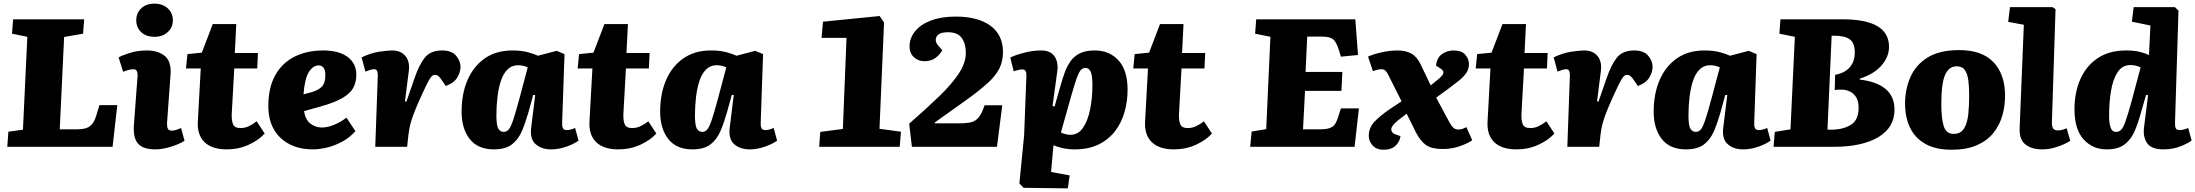

<svg xmlns="http://www.w3.org/2000/svg" viewBox="-20 -806 12051 1054"><path d="M26 -83 106 -94 130 -604 46 -621 52 -700H442L436 -621L332 -603L308 -96H398Q420 -96 441 -99.5Q462 -103 479.5 -118.5Q497 -134 508 -170L526 -229H624L598 0H20Z M728 -695Q728 -734 755 -760Q782 -786 828 -786Q873 -786 901 -760Q929 -734 929 -695Q929 -656 901 -630Q873 -604 829 -604Q782 -604 755 -629.5Q728 -655 728 -695ZM735 -386Q738 -426 713 -426Q701 -426 687.5 -422.5Q674 -419 656 -412L631 -491Q651 -502 692.5 -515.5Q734 -529 787 -529Q848 -529 885 -498.5Q922 -468 916 -394L897 -132Q896 -112 901 -100.5Q906 -89 922 -89Q936 -89 949 -93.5Q962 -98 974 -103L993 -33Q978 -23 951 -12Q924 -1 892.5 6.5Q861 14 833 14Q765 14 737.5 -18Q710 -50 715 -119Z M1009 -509 1088 -517 1148 -674H1277L1269 -515H1396L1392 -430H1266L1252 -178Q1251 -144 1259.5 -123.5Q1268 -103 1301 -103Q1324 -103 1345.5 -113Q1367 -123 1389 -140L1433 -73Q1401 -37 1345.5 -11.5Q1290 14 1224 14Q1144 14 1103 -25.5Q1062 -65 1066 -139L1082 -430H1001Z M1755 -529Q1839 -529 1887.5 -494Q1936 -459 1936 -395Q1936 -355 1919.5 -324Q1903 -293 1859 -267.5Q1815 -242 1735 -220L1649 -196Q1656 -150 1683.5 -128Q1711 -106 1747 -106Q1779 -106 1814.5 -121Q1850 -136 1882 -160L1931 -86Q1899 -50 1858 -28Q1817 -6 1775 4Q1733 14 1698 14Q1626 14 1571 -13.5Q1516 -41 1484.5 -94Q1453 -147 1453 -225Q1453 -323 1490 -391Q1527 -459 1595 -494Q1663 -529 1755 -529ZM1766 -394Q1766 -423 1755.5 -435Q1745 -447 1729 -447Q1699 -447 1676 -411.5Q1653 -376 1646 -288L1691 -300Q1728 -311 1747 -330.5Q1766 -350 1766 -394Z M2054 -391Q2054 -403 2051 -414.5Q2048 -426 2033 -426Q2023 -426 2011 -422Q1999 -418 1986 -413L1965 -491Q2015 -515 2060.5 -522Q2106 -529 2133 -529Q2180 -529 2205.5 -498.5Q2231 -468 2224 -415L2203 -249L2211 -248L2255 -375Q2280 -449 2311.5 -489Q2343 -529 2407 -529Q2460 -529 2484 -500Q2508 -471 2508 -439Q2508 -411 2490.5 -381Q2473 -351 2427 -334L2408 -362Q2396 -380 2387.5 -387.5Q2379 -395 2367 -395Q2356 -395 2346.5 -383.5Q2337 -372 2321 -339.5Q2305 -307 2276 -242Q2256 -196 2245.5 -166Q2235 -136 2230 -113Q2225 -90 2222 -65L2215 0H2040Z M3066 -135Q3065 -115 3069.5 -103.5Q3074 -92 3092 -92Q3103 -92 3115.5 -95.5Q3128 -99 3137 -104L3156 -34Q3143 -24 3118.5 -12.5Q3094 -1 3064.5 6.5Q3035 14 3005 14Q2953 14 2920.5 -14.5Q2888 -43 2896 -106L2918 -284L2907 -285L2881 -190Q2865 -134 2845.5 -87.5Q2826 -41 2790.5 -13.5Q2755 14 2691 14Q2603 14 2558.5 -43Q2514 -100 2514 -193Q2514 -292 2547 -367.5Q2580 -443 2642 -486Q2704 -529 2793 -529Q2843 -529 2879 -519Q2915 -509 2933 -500L3036 -527L3079 -509ZM2745 -82Q2760 -82 2771.5 -94Q2783 -106 2796.5 -145.5Q2810 -185 2832 -267L2877 -436Q2870 -440 2855.5 -444Q2841 -448 2824 -448Q2790 -448 2766.5 -425Q2743 -402 2730 -363Q2717 -324 2711 -274.5Q2705 -225 2705 -173Q2705 -116 2716 -99Q2727 -82 2745 -82Z M3159 -509 3238 -517 3298 -674H3427L3419 -515H3546L3542 -430H3416L3402 -178Q3401 -144 3409.5 -123.5Q3418 -103 3451 -103Q3474 -103 3495.5 -113Q3517 -123 3539 -140L3583 -73Q3551 -37 3495.5 -11.5Q3440 14 3374 14Q3294 14 3253 -25.5Q3212 -65 3216 -139L3232 -430H3151Z M4156 -135Q4155 -115 4159.5 -103.5Q4164 -92 4182 -92Q4193 -92 4205.5 -95.5Q4218 -99 4227 -104L4246 -34Q4233 -24 4208.5 -12.5Q4184 -1 4154.5 6.5Q4125 14 4095 14Q4043 14 4010.5 -14.5Q3978 -43 3986 -106L4008 -284L3997 -285L3971 -190Q3955 -134 3935.5 -87.5Q3916 -41 3880.5 -13.5Q3845 14 3781 14Q3693 14 3648.5 -43Q3604 -100 3604 -193Q3604 -292 3637 -367.5Q3670 -443 3732 -486Q3794 -529 3883 -529Q3933 -529 3969 -519Q4005 -509 4023 -500L4126 -527L4169 -509ZM3835 -82Q3850 -82 3861.5 -94Q3873 -106 3886.5 -145.5Q3900 -185 3922 -267L3967 -436Q3960 -440 3945.5 -444Q3931 -448 3914 -448Q3880 -448 3856.5 -425Q3833 -402 3820 -363Q3807 -324 3801 -274.5Q3795 -225 3795 -173Q3795 -116 3806 -99Q3817 -82 3835 -82Z M4627 -598H4490L4498 -687L4809 -718L4833 -682L4808 -99L4926 -83L4919 0H4477L4483 -82L4607 -98Z M4973 -550Q4973 -597 5003.5 -634.5Q5034 -672 5091 -693.5Q5148 -715 5227 -715Q5349 -715 5417.5 -664.5Q5486 -614 5486 -520Q5486 -470 5466 -430Q5446 -390 5401.5 -349.5Q5357 -309 5286 -258Q5215 -207 5112 -134V-129H5248Q5286 -129 5311 -135Q5336 -141 5353 -162Q5370 -183 5385 -228H5482L5453 0H4986L4971 -127Q5065 -209 5135 -276.5Q5205 -344 5243.5 -402.5Q5282 -461 5282 -515Q5282 -565 5260 -597Q5238 -629 5184 -629Q5133 -629 5121 -604Q5109 -579 5132 -554L5153 -530Q5136 -502 5112.5 -486Q5089 -470 5055 -470Q5021 -470 4997 -492Q4973 -514 4973 -550Z M5614 -375Q5616 -404 5611 -414.5Q5606 -425 5591 -425Q5582 -425 5568 -421.5Q5554 -418 5545 -414L5526 -490Q5554 -504 5602 -516.5Q5650 -529 5695 -529Q5747 -529 5769 -496.5Q5791 -464 5784 -414L5758 -224L5769 -221L5802 -336Q5813 -375 5825.5 -409.5Q5838 -444 5857.5 -471Q5877 -498 5908.5 -513.5Q5940 -529 5990 -529Q6071 -529 6120.5 -474Q6170 -419 6170 -314Q6170 -251 6153.5 -192Q6137 -133 6101.5 -86.5Q6066 -40 6011 -13Q5956 14 5879 14Q5844 14 5813 7Q5782 0 5763 -9L5750 138L5852 157L5842 228L5599 225L5576 201L5602 -63ZM5939 -433Q5925 -433 5914.5 -423Q5904 -413 5891.5 -379Q5879 -345 5859 -274L5804 -79Q5829 -66 5857 -66Q5899 -66 5925.5 -105Q5952 -144 5964.5 -206.5Q5977 -269 5977 -339Q5977 -389 5968 -411Q5959 -433 5939 -433Z M6209 -509 6288 -517 6348 -674H6477L6469 -515H6596L6592 -430H6466L6452 -178Q6451 -144 6459.5 -123.5Q6468 -103 6501 -103Q6524 -103 6545.5 -113Q6567 -123 6589 -140L6633 -73Q6601 -37 6545.5 -11.5Q6490 14 6424 14Q6344 14 6303 -25.5Q6262 -65 6266 -139L6282 -430H6201Z M6954 -604 6870 -621 6876 -700H7420L7435 -504L7341 -495L7330 -531Q7316 -576 7298 -590.5Q7280 -605 7237 -605H7156L7147 -411H7349L7344 -307H7144L7133 -96H7228Q7270 -96 7292 -108.5Q7314 -121 7328 -170L7341 -211H7440L7416 0H6843L6851 -84L6931 -97Z M7834 -337 7879 -374Q7902 -393 7903.5 -406Q7905 -419 7889 -429L7863 -446Q7868 -490 7896.5 -509.5Q7925 -529 7959 -529Q8004 -529 8024 -505.5Q8044 -482 8044 -454Q8044 -426 8028 -403.5Q8012 -381 7986.5 -361.5Q7961 -342 7934 -321L7864 -270L7936 -136Q7947 -116 7957.5 -105.5Q7968 -95 7987 -95Q8000 -95 8010 -99Q8020 -103 8030 -108L8062 -36Q8038 -19 7994 -3.5Q7950 12 7901 12Q7839 12 7808.5 -9.5Q7778 -31 7753 -79L7702 -182L7653 -144Q7617 -115 7617.5 -95.5Q7618 -76 7641 -68L7668 -59Q7665 -30 7642 -7Q7619 16 7575 16Q7536 16 7515 -7.5Q7494 -31 7494 -60Q7494 -104 7524.5 -137Q7555 -170 7611 -208L7674 -250L7603 -391Q7595 -408 7586.5 -417Q7578 -426 7564 -426Q7553 -426 7541 -423Q7529 -420 7517 -415L7490 -495Q7501 -501 7527 -509Q7553 -517 7585 -523Q7617 -529 7649 -529Q7699 -529 7729.5 -511Q7760 -493 7780 -450Z M8089 -509 8168 -517 8228 -674H8357L8349 -515H8476L8472 -430H8346L8332 -178Q8331 -144 8339.5 -123.5Q8348 -103 8381 -103Q8404 -103 8425.5 -113Q8447 -123 8469 -140L8513 -73Q8481 -37 8425.5 -11.5Q8370 14 8304 14Q8224 14 8183 -25.5Q8142 -65 8146 -139L8162 -430H8081Z M8598 -391Q8598 -403 8595 -414.5Q8592 -426 8577 -426Q8567 -426 8555 -422Q8543 -418 8530 -413L8509 -491Q8559 -515 8604.5 -522Q8650 -529 8677 -529Q8724 -529 8749.5 -498.5Q8775 -468 8768 -415L8747 -249L8755 -248L8799 -375Q8824 -449 8855.5 -489Q8887 -529 8951 -529Q9004 -529 9028 -500Q9052 -471 9052 -439Q9052 -411 9034.5 -381Q9017 -351 8971 -334L8952 -362Q8940 -380 8931.5 -387.5Q8923 -395 8911 -395Q8900 -395 8890.5 -383.5Q8881 -372 8865 -339.5Q8849 -307 8820 -242Q8800 -196 8789.5 -166Q8779 -136 8774 -113Q8769 -90 8766 -65L8759 0H8584Z M9610 -135Q9609 -115 9613.5 -103.5Q9618 -92 9636 -92Q9647 -92 9659.5 -95.5Q9672 -99 9681 -104L9700 -34Q9687 -24 9662.5 -12.5Q9638 -1 9608.5 6.5Q9579 14 9549 14Q9497 14 9464.5 -14.5Q9432 -43 9440 -106L9462 -284L9451 -285L9425 -190Q9409 -134 9389.5 -87.5Q9370 -41 9334.5 -13.5Q9299 14 9235 14Q9147 14 9102.5 -43Q9058 -100 9058 -193Q9058 -292 9091 -367.5Q9124 -443 9186 -486Q9248 -529 9337 -529Q9387 -529 9423 -519Q9459 -509 9477 -500L9580 -527L9623 -509ZM9289 -82Q9304 -82 9315.5 -94Q9327 -106 9340.5 -145.5Q9354 -185 9376 -267L9421 -436Q9414 -440 9399.5 -444Q9385 -448 9368 -448Q9334 -448 9310.5 -425Q9287 -402 9274 -363Q9261 -324 9255 -274.5Q9249 -225 9249 -173Q9249 -116 9260 -99Q9271 -82 9289 -82Z M10350 -549Q10350 -495 10309.5 -447.5Q10269 -400 10189 -374V-369Q10281 -359 10330.5 -318Q10380 -277 10380 -204Q10380 -106 10291 -53Q10202 0 10044 0H9716L9723 -82L9809 -96L9833 -604L9748 -621L9754 -700H10095Q10350 -700 10350 -549ZM10054 -395Q10106 -405 10134 -436Q10162 -467 10162 -519Q10162 -569 10135 -589.5Q10108 -610 10050 -610H10035L10012 -94H10031Q10097 -94 10140 -120.5Q10183 -147 10183 -214Q10183 -263 10156.5 -288.5Q10130 -314 10087 -314Q10073 -314 10065.5 -313.5Q10058 -313 10052 -312Z M10694 16Q10606 16 10549.5 -16Q10493 -48 10465.5 -105Q10438 -162 10438 -237Q10438 -316 10467.5 -383Q10497 -450 10562 -490.5Q10627 -531 10735 -531Q10861 -531 10924 -464Q10987 -397 10987 -280Q10987 -223 10971.5 -170Q10956 -117 10922 -75Q10888 -33 10831.5 -8.5Q10775 16 10694 16ZM10705 -71Q10744 -71 10762 -101Q10780 -131 10785 -179Q10790 -227 10790 -281Q10790 -327 10785.5 -363.5Q10781 -400 10766.5 -421Q10752 -442 10721 -442Q10679 -442 10658 -395.5Q10637 -349 10637 -233Q10637 -158 10650 -114.5Q10663 -71 10705 -71Z M11090 -670 11004 -686 11014 -767H11247L11264 -756L11244 -132Q11243 -115 11250 -102.5Q11257 -90 11278 -90Q11290 -90 11302 -93.5Q11314 -97 11325 -102L11345 -33Q11335 -26 11310.5 -14.5Q11286 -3 11254.5 5.5Q11223 14 11191 14Q11132 14 11098 -13.5Q11064 -41 11067 -103Z M11920 -136Q11919 -114 11923.5 -103Q11928 -92 11945 -92Q11955 -92 11968.5 -95Q11982 -98 11992 -104L12011 -35Q11995 -21 11952 -3.5Q11909 14 11856 14Q11790 14 11766.5 -20.5Q11743 -55 11750 -108L11772 -283L11761 -285L11731 -181Q11717 -130 11698 -85.5Q11679 -41 11643.5 -13.5Q11608 14 11544 14Q11468 14 11418 -41Q11368 -96 11368 -206Q11368 -299 11400.5 -372Q11433 -445 11496 -487Q11559 -529 11651 -529Q11696 -529 11727.5 -521Q11759 -513 11777 -504L11785 -666L11683 -687L11693 -767H11919L11939 -748ZM11597 -82Q11612 -82 11623.5 -92.5Q11635 -103 11648 -139.5Q11661 -176 11682 -252L11731 -436Q11720 -442 11705 -445.5Q11690 -449 11676 -449Q11630 -449 11604.5 -409.5Q11579 -370 11568.5 -306.5Q11558 -243 11558 -170Q11558 -132 11566 -107Q11574 -82 11597 -82Z"/></svg>

Font: Literata 12pt ExtraBold
Style: Italic
Weight: 800
Italic angle: -2°
Designer: Latin by Veronika Burian and Jose Scaglione. Greek by Irene Vlachou. Cyrillic by Vera Evstafieva
Foundry: TypeTogether
Version: Version 3.002